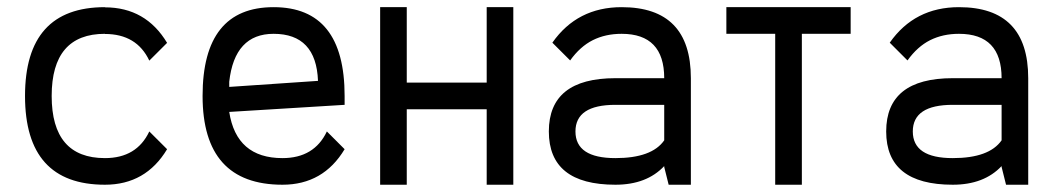

<svg xmlns="http://www.w3.org/2000/svg" viewBox="-20 -508 2896 528"><path d="M268.6 0Q48.8 0 48.8 -244.1Q48.8 -488.3 268.6 -488.3V-487.8Q380.9 -487.8 439.5 -390.1L390.6 -341.3Q356 -414.6 268.6 -414.6V-415Q122.1 -415 122.1 -244.1Q122.1 -73.2 268.6 -73.2Q356 -73.2 390.6 -146.5L439.5 -97.7Q380.9 0 268.6 0Z M756.8 0Q537.1 0 537.1 -244.1Q537.1 -488.3 732.4 -488.3Q927.7 -488.3 927.7 -244.1V-219.7L610.4 -200.2Q629.9 -73.2 756.8 -73.2Q844.2 -73.2 878.9 -146.5L927.7 -97.7Q869.1 0 756.8 0ZM854.5 -285.6Q849.6 -415 732.4 -415Q625 -415 610.4 -283.2V-269Z M1098.6 -488.3V-280.8H1318.4V-488.3H1391.6V0H1318.4V-207.5H1098.6V0H1025.4V-488.3Z M1689.5 -488.3Q1879.9 -488.3 1879.9 -293V0H1818.8L1806.6 -48.8V-51.3Q1758.3 0 1672.4 0Q1489.3 0 1489.3 -146.5Q1489.3 -293 1672.4 -293H1806.6Q1806.6 -415 1689.5 -415Q1645 -415 1610.1 -397.5Q1575.2 -379.9 1547.9 -341.8L1499 -390.6Q1567.4 -488.3 1689.5 -488.3ZM1672.4 -219.7Q1562.5 -219.7 1562.5 -146.5Q1562.5 -73.2 1672.4 -73.2Q1772.5 -73.2 1806.6 -122.1V-219.7Z M2319.3 -488.3V-415H2185.1V0H2111.8V-415H1977.5V-488.3Z M2617.2 -488.3Q2807.6 -488.3 2807.6 -293V0H2746.6L2734.4 -48.8V-51.3Q2686 0 2600.1 0Q2417 0 2417 -146.5Q2417 -293 2600.1 -293H2734.4Q2734.4 -415 2617.2 -415Q2572.8 -415 2537.8 -397.5Q2502.9 -379.9 2475.6 -341.8L2426.8 -390.6Q2495.1 -488.3 2617.2 -488.3ZM2600.1 -219.7Q2490.2 -219.7 2490.2 -146.5Q2490.2 -73.2 2600.1 -73.2Q2700.2 -73.2 2734.4 -122.1V-219.7Z"/></svg>

Font: Sanitrixie
Style: Regular
Weight: 400
Designer: Jayvee D. Enaguas (Grand Chaos)
Version: Version 1.1 - 6/9/2013